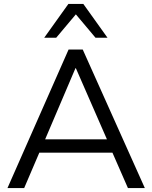

<svg xmlns="http://www.w3.org/2000/svg" viewBox="-20 -957 775 977"><path d="M18 0 329 -705H401L717 0H631L543 -201L580 -180H149L189 -201L103 0ZM364 -610 202 -230 178 -248H550L532 -230L366 -610ZM205 -765 328 -937H404L527 -765H466L366 -884L266 -765Z"/></svg>

Font: Mulish ExtraLight
Style: Regular
Weight: 400
Version: Version 3.603